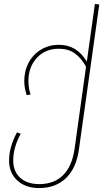

<svg xmlns="http://www.w3.org/2000/svg" viewBox="-20 -756 569 973"><path d="M483 -733 380 1Q367 96 314.5 146.5Q262 197 178 197Q109 197 67.5 158.5Q26 120 26 57Q26 -10 66 -85L85 -78Q47 -9 47 57Q47 113 82.5 145Q118 177 179 177Q254 177 299.5 132Q345 87 358 -2L416 -418Q392 -462 359 -485.5Q326 -509 279 -509Q209 -509 166.5 -462.5Q124 -416 124 -345Q124 -308 135 -277L115 -274Q103 -312 103 -345Q103 -397 125.5 -439Q148 -481 188.5 -505Q229 -529 279 -529Q369 -529 420 -444L461 -736Z"/></svg>

Font: FiraGO Thin
Style: Italic
Weight: 100
Italic angle: -8°
Designer: bBox Type GmbH
Foundry: bBox Type GmbH
Version: Version 1.001